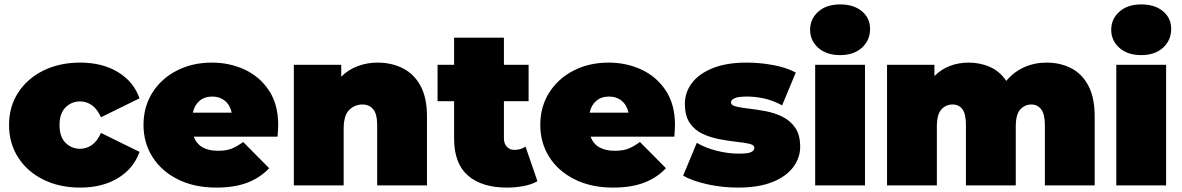

<svg xmlns="http://www.w3.org/2000/svg" viewBox="-20 -841 5360 871"><path d="M344 10Q250 10 177 -26Q104 -62 62.5 -126.5Q21 -191 21 -274Q21 -357 62.5 -421Q104 -485 177 -521Q250 -557 344 -557Q444 -557 515 -514Q586 -471 613 -395L438 -309Q421 -347 396.5 -364Q372 -381 343 -381Q305 -381 277.5 -354Q250 -327 250 -274Q250 -220 277.5 -193Q305 -166 343 -166Q372 -166 396.5 -183Q421 -200 438 -238L613 -152Q586 -76 515 -33Q444 10 344 10Z M962 10Q862 10 787.5 -27Q713 -64 672 -128.5Q631 -193 631 -274Q631 -357 671.5 -421Q712 -485 782.5 -521Q853 -557 941 -557Q1022 -557 1090.5 -525Q1159 -493 1200.5 -430Q1242 -367 1242 -274Q1242 -262 1241 -247.5Q1240 -233 1239 -221H859Q883 -157 969 -157Q1007 -157 1031.5 -167Q1056 -177 1083 -197L1201 -78Q1161 -35 1102.5 -12.5Q1044 10 962 10ZM855 -330H1031Q1024 -364 1000.5 -383.5Q977 -403 943 -403Q908 -403 885 -383.5Q862 -364 855 -330Z M1313 0V-547H1528V-493Q1560 -525 1602.5 -541Q1645 -557 1693 -557Q1756 -557 1807 -531.5Q1858 -506 1887.5 -452Q1917 -398 1917 -312V0H1691V-273Q1691 -324 1673 -345.5Q1655 -367 1624 -367Q1590 -367 1564.5 -342.5Q1539 -318 1539 -257V0Z M2279 10Q2166 10 2103 -44.5Q2040 -99 2040 -212V-382H1965V-547H2040V-670H2266V-547H2378V-382H2266V-214Q2266 -189 2279.5 -175Q2293 -161 2313 -161Q2342 -161 2364 -176L2418 -19Q2392 -4 2355.5 3Q2319 10 2279 10Z M2762 10Q2662 10 2587.5 -27Q2513 -64 2472 -128.5Q2431 -193 2431 -274Q2431 -357 2471.5 -421Q2512 -485 2582.5 -521Q2653 -557 2741 -557Q2822 -557 2890.5 -525Q2959 -493 3000.5 -430Q3042 -367 3042 -274Q3042 -262 3041 -247.5Q3040 -233 3039 -221H2659Q2683 -157 2769 -157Q2807 -157 2831.5 -167Q2856 -177 2883 -197L3001 -78Q2961 -35 2902.5 -12.5Q2844 10 2762 10ZM2655 -330H2831Q2824 -364 2800.5 -383.5Q2777 -403 2743 -403Q2708 -403 2685 -383.5Q2662 -364 2655 -330Z M3327 10Q3257 10 3189 -5Q3121 -20 3079 -44L3141 -193Q3180 -170 3231.5 -157Q3283 -144 3332 -144Q3373 -144 3387.5 -151Q3402 -158 3402 -170Q3402 -184 3378.5 -189Q3355 -194 3319 -198Q3284 -202 3244 -209.5Q3204 -217 3168 -233.5Q3132 -250 3109.5 -282.5Q3087 -315 3087 -370Q3087 -422 3118.5 -464Q3150 -506 3212.5 -531.5Q3275 -557 3367 -557Q3427 -557 3487 -546Q3547 -535 3590 -512L3528 -363Q3486 -386 3445.5 -394.5Q3405 -403 3370 -403Q3327 -403 3311.5 -395Q3296 -387 3296 -377Q3296 -363 3320 -357.5Q3344 -352 3379 -348Q3414 -344 3454 -336.5Q3494 -329 3529.5 -311.5Q3565 -294 3587.5 -261.5Q3610 -229 3610 -175Q3610 -126 3579 -83.5Q3548 -41 3485 -15.5Q3422 10 3327 10Z M3678 0V-547H3904V0ZM3791 -591Q3729 -591 3692 -624Q3655 -657 3655 -706Q3655 -755 3692 -788Q3729 -821 3791 -821Q3853 -821 3890 -790Q3927 -759 3927 -710Q3927 -658 3890 -624.5Q3853 -591 3791 -591Z M4004 0V-547H4219V-496Q4250 -527 4289.5 -542Q4329 -557 4374 -557Q4427 -557 4471.5 -537Q4516 -517 4545 -474Q4578 -514 4625 -535.5Q4672 -557 4728 -557Q4790 -557 4839.5 -531.5Q4889 -506 4917.5 -452Q4946 -398 4946 -312V0H4720V-273Q4720 -324 4703 -345.5Q4686 -367 4659 -367Q4629 -367 4608.5 -344.5Q4588 -322 4588 -267V0H4362V-273Q4362 -324 4346 -345.5Q4330 -367 4301 -367Q4271 -367 4250.5 -344.5Q4230 -322 4230 -267V0Z M5044 0V-547H5270V0ZM5157 -591Q5095 -591 5058 -624Q5021 -657 5021 -706Q5021 -755 5058 -788Q5095 -821 5157 -821Q5219 -821 5256 -790Q5293 -759 5293 -710Q5293 -658 5256 -624.5Q5219 -591 5157 -591Z"/></svg>

Font: Montserrat Black
Style: Regular
Weight: 900
Designer: Julieta Ulanovsky
Foundry: Julieta Ulanovsky
Version: Version 9.000; ttfautohint (v1.8.4.7-5d5b)